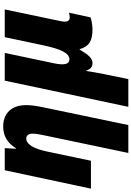

<svg xmlns="http://www.w3.org/2000/svg" viewBox="174 -778 843 1232"><g transform="rotate(-90 596.0 -161.5)"><path d="M345 -304 231 240H410L526 -316C533 -351 538 -386 538 -417C538 -510 484 -563 402 -563C340 -563 296 -537 261 -481H258L262 -553H120L2 0H181L239 -276C259 -373 288 -415 324 -415C341 -415 355 -402 355 -376C355 -355 350 -326 345 -304Z M527 240H705L737 84C747 37 753 -3 757 -31H759C768 -3 782 10 808 10C839 10 863 -18 894 -72H897C916 -11 948 10 1027 10C1046 10 1091 3 1101 -3L1131 -141C1124 -139 1111 -136 1101 -136C1080 -136 1067 -151 1077 -195L1152 -553H974L922 -307C898 -195 873 -138 831 -138C800 -138 793 -173 806 -235L873 -553H695Z"/></g></svg>

Font: Noto Sans SemiCondensed Black
Style: Italic
Weight: 900
Width: 4
Italic angle: -12°
Designer: Monotype Design Team
Foundry: Monotype Imaging Inc.
Version: Version 2.013